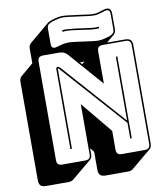

<svg xmlns="http://www.w3.org/2000/svg" viewBox="-110 -1040 1072 1248"><g transform="rotate(-10 426.5 -416.0)"><path d="M490 -764 506 -762Q536 -758 555.5 -755.5Q575 -753 591 -753Q607 -753 623 -756.5Q639 -760 663 -767Q680 -774 689.5 -781.5Q699 -789 699 -808V-909Q699 -928 690 -934Q681 -940 663 -935Q641 -928 627 -924Q613 -920 598.5 -919Q584 -918 564.5 -920Q545 -922 512 -927L490 -930L473 -932Q443 -936 423.5 -938.5Q404 -941 388.5 -941Q373 -941 357 -937.5Q341 -934 317 -927Q300 -920 290.5 -912.5Q281 -905 281 -886V-785Q281 -766 290 -760Q299 -754 317 -759Q337 -765 351.5 -768.5Q366 -772 381 -773.5Q396 -775 415 -773.5Q434 -772 462 -768ZM609 -841V-831Q589 -829 566 -831Q543 -833 505 -839L489 -841L461 -845Q428 -850 407.5 -851Q387 -852 371 -849V-860Q388 -862 408.5 -860.5Q429 -859 463 -855L491 -851L507 -849Q545 -843 567 -841Q589 -839 609 -841ZM460 -620 478 -635Q471 -634 463 -634Q455 -634 448 -634ZM316 -622 684 -208V-630H694V-90H684V-193L306 -617Q305 -618 303.5 -619Q302 -620 301 -620Q300 -620 299.5 -619Q299 -618 299 -617V-90H289V-619Q289 -625 293 -628Q297 -631 301 -631Q305 -631 308 -629Q311 -627 316 -622ZM370 0Q389 0 397.5 -8.5Q406 -17 406 -36V-366L577 -159V-36Q577 -17 585.5 -8.5Q594 0 613 0H763Q782 0 790.5 -8.5Q799 -17 799 -36V-684Q799 -703 790.5 -711.5Q782 -720 763 -720H613Q594 -720 585.5 -711.5Q577 -703 577 -684V-471L383 -693Q370 -708 356.5 -714Q343 -720 324 -720H220Q201 -720 192.5 -711.5Q184 -703 184 -684V-36Q184 -17 192.5 -8.5Q201 0 220 0ZM272 109Q268 113 259.5 116Q251 119 241 119H91Q67 119 56 108Q45 97 45 73V-575Q45 -588 48.5 -597Q52 -606 59 -612L142 -682V-777Q142 -790 145.5 -798.5Q149 -807 157 -814L286 -922Q290 -926 297.5 -929.5Q305 -933 313 -936H314V-937Q338 -944 354.5 -947.5Q371 -951 387.5 -951Q404 -951 423.5 -948.5Q443 -946 474 -942L491 -940L513 -937Q545 -932 564 -930Q583 -928 597 -929Q611 -930 625 -934Q639 -938 660 -945Q685 -952 697 -943Q709 -934 709 -909V-808Q709 -795 705 -786.5Q701 -778 694 -772L644 -730H763Q787 -730 798 -719Q809 -708 809 -684V-36Q809 -23 805.5 -14Q802 -5 795 1L665 109Q661 113 652.5 116Q644 119 634 119H484Q460 119 449 108Q438 97 438 73V-46L416 -73V-36Q416 -23 412.5 -14Q409 -5 402 1Z"/></g></svg>

Font: Bungee Shade
Style: Regular
Weight: 400
Designer: David Jonathan Ross
Foundry: David Jonathan Ross
Version: Version 1.001;PS 1.0;hotconv 1.0.72;makeotf.lib2.5.5900